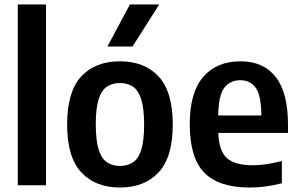

<svg xmlns="http://www.w3.org/2000/svg" viewBox="-20 -828 1336 858"><path d="M59.5 0V-808H185.5V0Z M516 10Q407 10 343.5 -57.5Q280 -125 280 -271Q280 -418.5 342.8 -486.2Q405.5 -554 516 -554Q626.5 -554 689.2 -485.8Q752 -417.5 752 -272Q752 -125.5 688.8 -57.8Q625.5 10 516 10ZM516 -86.5Q550 -86.5 574.2 -102.5Q598.5 -118.5 611.2 -158.5Q624 -198.5 624 -270.5Q624 -344 611 -384.5Q598 -425 573.8 -441Q549.5 -457 516 -457Q482.5 -457 458.2 -441Q434 -425 421 -385Q408 -345 408 -272.5Q408 -199.5 421 -159.2Q434 -119 458 -102.8Q482 -86.5 516 -86.5ZM460 -620 560.5 -808H691.5L572 -620Z M1095 10Q958.5 10 893.2 -56Q828 -122 828 -273.5Q828 -414.5 888 -484.2Q948 -554 1054.5 -554Q1157.5 -554 1212.2 -484Q1267 -414 1267 -270V-234H955.5Q958.5 -153 994.2 -121.2Q1030 -89.5 1111.5 -89.5Q1141 -89.5 1172.8 -94.5Q1204.5 -99.5 1239.5 -108.5V-9Q1200 1 1165.2 5.5Q1130.5 10 1095 10ZM1053.5 -469.5Q1009 -469.5 982.8 -436.2Q956.5 -403 955 -312H1148Q1147 -403 1122.5 -436.2Q1098 -469.5 1053.5 -469.5Z"/></svg>

Font: Encode Sans SmCnd SmBold
Style: Regular
Weight: 600
Width: 4
Designer: Multiple Designers
Foundry: Impallari Type
Version: Version 3.002; ttfautohint (v1.8.3) -l 8 -r 50 -G 200 -x 14 